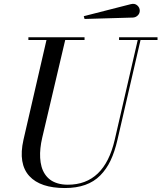

<svg xmlns="http://www.w3.org/2000/svg" viewBox="-20 -939 819 974"><path d="M654.1 -849.9 408.9 -842.8 405 -856.9 644 -918Q663.6 -922.9 676.3 -911.7Q689 -900.6 689 -884.8Q689 -870.6 678.7 -860.6Q668.5 -850.6 654.1 -849.9ZM124 -750H408.9V-736.1H310.8L194.1 -240Q187.7 -212.6 185.1 -187.4Q182.4 -162.1 183.7 -138.2Q185.1 -114.3 190.7 -93.9Q196.3 -73.5 207.4 -56.4Q218.5 -39.3 234.5 -27.3Q250.5 -15.4 273.2 -8.7Q295.9 -2 324 -2Q509.3 -2 562 -230L678.7 -736.1H584V-750H779.1V-736.1H692.9L575.9 -230Q562 -169.2 541.1 -125.1Q520.3 -81.1 488.5 -49Q456.8 -16.8 412.1 -1Q367.4 14.9 309.1 14.9Q247.6 14.9 202.1 -0.2Q156.7 -15.4 128.7 -46Q100.6 -76.7 92.9 -122.6Q85.2 -168.5 99.1 -230L215.8 -736.1H124Z"/></svg>

Font: Bodoni* 16
Style: Italic
Weight: 400
Italic angle: -13°
Version: Version 2.000